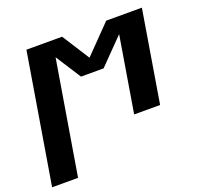

<svg xmlns="http://www.w3.org/2000/svg" viewBox="-146 -664 1072 1022"><g transform="rotate(-20 390.5 -152.5)"><path d="M-19 215 103 -520H305L404 -365L555 -520H757L671 0H524L595 -429L455 -286H327L235 -429L128 215Z"/></g></svg>

Font: Iosevka Aile Heavy Oblique
Style: Regular
Weight: 900
Italic angle: -9°
Designer: Belleve Invis
Foundry: Belleve Invis
Version: Version 31.1.0; ttfautohint (v1.8.4)